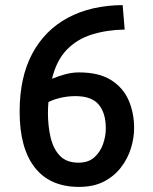

<svg xmlns="http://www.w3.org/2000/svg" viewBox="-20 -718 600 753"><path d="M290 15Q176 15 116.5 -61Q57 -137 57 -280Q57 -415 106.5 -507.5Q156 -600 246.5 -648.5Q337 -697 461 -698L469 -602Q399 -601 340 -582.5Q281 -564 241 -522Q201 -480 184 -409Q208 -419 235 -426.5Q262 -434 290 -434Q369 -434 416.5 -403.5Q464 -373 485 -323.5Q506 -274 506 -216Q506 -177 493.5 -136.5Q481 -96 454.5 -61.5Q428 -27 387.5 -6Q347 15 290 15ZM288 -80Q327 -80 350.5 -101.5Q374 -123 384.5 -154Q395 -185 395 -214Q395 -275 367 -308Q339 -341 276 -341Q247 -341 220 -335Q193 -329 170 -318Q169 -308 168.5 -297Q168 -286 168 -275Q168 -224 178.5 -179Q189 -134 215 -107Q241 -80 288 -80Z"/></svg>

Font: Ubuntu Sans Mono Medium
Style: Regular
Weight: 500
Monospace: yes
Designer: Dalton Maag Ltd
Foundry: Dalton Maag Ltd
Version: Version 1.006